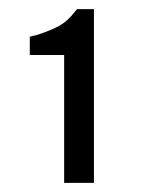

<svg xmlns="http://www.w3.org/2000/svg" viewBox="-20 -820 335 419"><path d="M185 -800V-421H120V-700H45V-740L58 -743Q90 -753 109 -763.5Q128 -774 143 -794L148 -800Z"/></svg>

Font: Be Vietnam Pro Light
Style: Regular
Weight: 300
Designer: Lam Bao, Tony Le, Vietanh Nguyen
Foundry: Yellow Type Foundry
Version: Version 1.002; ttfautohint (v1.8.3)